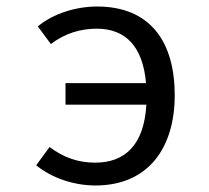

<svg xmlns="http://www.w3.org/2000/svg" viewBox="-20 -558 640 589"><path d="M278 -538C214 -538 144 -517 96 -477L136 -423C180 -456 227 -470 277 -470C364 -470 418 -417 428 -303H181V-237H429C422 -112 362 -59 272 -59C221 -59 176 -74 132 -107L91 -51C140 -11 208 11 273 11C432 11 516 -101 516 -266C516 -431 440 -538 278 -538Z"/></svg>

Font: FiraMono Nerd Font
Style: Regular
Weight: 400
Designer: Carrois Corporate & Edenspiekermann AG
Foundry: Carrois Corporate GbR & Edenspiekermann AG
Version: Version 003.206;Nerd Fonts 3.3.0